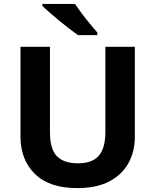

<svg xmlns="http://www.w3.org/2000/svg" viewBox="-20 -954 796 984"><path d="M671 -252Q671 -178 638.5 -118.5Q606 -59 540.5 -24.5Q475 10 375 10Q233 10 159 -62.5Q85 -135 85 -254V-714H236V-277Q236 -189 272 -153Q308 -117 379 -117Q453 -117 486.5 -156Q520 -195 520 -278V-714H671ZM364 -934Q379 -912 399.5 -884.5Q420 -857 441.5 -831.5Q463 -806 479 -787V-774H380Q361 -787 335.5 -806.5Q310 -826 283.5 -848Q257 -870 234 -890Q211 -910 197 -924V-934Z"/></svg>

Font: Noto Sans Canadian Aboriginal
Style: Regular
Weight: 400
Designer: Monotype Design Team, Typotheque's Kevin King
Foundry: Monotype Imaging Inc.
Version: Version 2.002